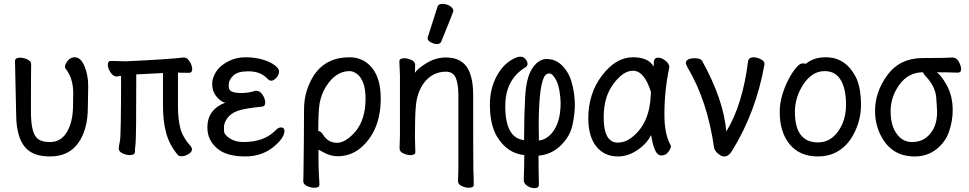

<svg xmlns="http://www.w3.org/2000/svg" viewBox="-20 -790 5040 999"><path d="M240 24Q173 24 134 -3Q64 -51 64 -198L58 -474Q60 -490 85 -490Q102 -490 122 -481Q142 -472 142 -456Q141 -401 141 -210Q141 -151 150 -115.5Q159 -80 179.5 -65.5Q200 -51 240 -51Q298 -51 329 -104.5Q360 -158 360 -242L361 -306Q361 -385 319 -436L318 -443Q318 -456 332.5 -474Q347 -492 369 -492Q400 -492 419.5 -446Q439 -400 439 -342L437 -230Q437 -117 387.5 -46.5Q338 24 240 24Z M925 23Q911 23 905 16Q861 -37 844.5 -98Q828 -159 828 -241V-410L689 -403Q689 -74 685.5 -45Q682 -16 682 0.5Q682 17 655 17Q638 17 618 8Q598 -1 598 -17Q598 -30 604 -56Q610 -82 610 -395L586 -392Q569 -392 555 -413.5Q541 -435 541 -454Q541 -473 558 -473L635 -471Q853 -481 937 -491Q954 -491 967 -469.5Q980 -448 980 -431Q980 -411 963 -411L906 -412V-231Q906 -175 917.5 -126Q929 -77 974 -27Q979 -19 979 -14Q979 1 960.5 12Q942 23 925 23ZM974 -27Q973 -28 972 -30Q974 -30 974 -27Z M1256 24Q1161 24 1112 -16Q1059 -60 1059 -127Q1059 -220 1152 -256Q1131 -259 1107.5 -286.5Q1084 -314 1084 -353Q1084 -384 1103.5 -415.5Q1123 -447 1165 -469.5Q1207 -492 1257 -492Q1306 -492 1346.5 -480Q1387 -468 1409.5 -450.5Q1432 -433 1432 -419Q1432 -399 1417 -384.5Q1402 -370 1393 -370Q1383 -370 1377 -375.5Q1371 -381 1366 -386Q1332 -419 1271 -419Q1216 -419 1193 -396Q1170 -373 1170 -350Q1170 -348 1170.5 -335Q1171 -322 1185.5 -314Q1200 -306 1237 -306Q1273 -306 1310 -318Q1333 -318 1346.5 -296.5Q1360 -275 1360 -257Q1360 -236 1342 -235Q1251 -226 1216 -213Q1181 -200 1163 -175.5Q1145 -151 1145 -125Q1145 -122 1146 -105.5Q1147 -89 1175.5 -70Q1204 -51 1247 -51Q1353 -51 1412 -110Q1427 -127 1442 -127Q1460 -127 1460 -109Q1460 -76 1414 -35Q1350 24 1256 24Z M1615 187Q1598 187 1578 178Q1558 169 1558 153Q1558 141 1559 115Q1560 89 1561 -53.5Q1562 -196 1562 -223Q1562 -320 1617 -404Q1680 -492 1798 -492Q1871 -492 1916 -436.5Q1961 -381 1961 -278Q1961 -108 1854 -18Q1802 23 1737 23Q1703 23 1670 6L1637 -11Q1637 96 1639.5 125Q1642 154 1642 171Q1642 187 1615 187ZM1734 -47Q1778 -47 1829 -105Q1882 -169 1882 -276Q1882 -328 1869.5 -359.5Q1857 -391 1837.5 -405.5Q1818 -420 1798 -420Q1728 -420 1677 -341Q1653 -303 1643 -253Q1636 -210 1636 -109H1633Q1649 -109 1661 -89Q1687 -47 1734 -47Z M2419 187Q2402 187 2382.5 178Q2363 169 2363 153Q2364 145 2364 125.5Q2364 106 2365 86V-293Q2365 -352 2351.5 -384.5Q2338 -417 2300 -417Q2234 -417 2190 -364Q2148 -311 2143 -229Q2139 -184 2139 -79Q2139 -56 2141 2Q2141 17 2115 17Q2098 17 2078.5 8Q2059 -1 2059 -17Q2059 -44 2061 -88V-395Q2058 -458 2058 -471Q2058 -487 2084 -487Q2101 -487 2120.5 -478Q2140 -469 2140 -453L2139 -411Q2151 -432 2199 -461.5Q2247 -491 2300 -491Q2387 -491 2419 -424Q2442 -375 2442 -297Q2442 71 2443 92Q2445 137 2445 172Q2445 187 2419 187ZM2254 -561Q2238 -561 2221.5 -570Q2205 -579 2205 -590Q2205 -598 2207 -600L2256 -754Q2260 -770 2283 -770Q2302 -770 2320.5 -759Q2339 -748 2339 -732Q2339 -728 2276 -574Q2271 -561 2254 -561Z M2762 189Q2742 189 2724 177.5Q2706 166 2705 148Q2708 61 2708 17Q2618 8 2565 -81Q2529 -143 2529 -245Q2529 -331 2566 -397Q2605 -468 2670 -492Q2679 -495 2688 -495Q2708 -495 2719 -476Q2725 -467 2725 -458Q2725 -446 2713 -439Q2609 -376 2609 -238Q2609 -71 2707 -61V-87Q2707 -185 2712.5 -286Q2718 -387 2750 -435Q2782 -483 2825 -483Q2889 -483 2931 -416Q2957 -375 2967 -302Q2971 -273 2971 -243Q2971 -200 2959 -141Q2947 -82 2898.5 -34Q2850 14 2782 20Q2782 95 2784 170Q2784 189 2762 189ZM2784 -59Q2820 -62 2851 -97Q2897 -151 2897 -254Q2897 -281 2890.5 -319.5Q2884 -358 2868 -383Q2852 -408 2839 -408Q2817 -408 2807 -380Q2783 -318 2783 -135Z M3195 24Q3124 24 3082.5 -28Q3041 -80 3041 -175Q3041 -304 3113 -398Q3185 -492 3273 -492Q3355 -492 3381 -443Q3381 -445 3382 -467.5Q3383 -490 3405 -490Q3422 -490 3441.5 -475Q3461 -460 3463 -442Q3437 -322 3437 -193Q3437 -93 3468 -37L3471 -30Q3471 -17 3457 1Q3443 19 3422 19Q3402 19 3390.5 -4.5Q3379 -28 3373.5 -57.5Q3368 -87 3367 -87Q3348 -45 3298.5 -10.5Q3249 24 3195 24ZM3194 -48Q3234 -48 3270 -77Q3361 -150 3366 -296Q3366 -304 3367 -311Q3333 -422 3273 -422Q3223 -422 3172 -354Q3121 -286 3121 -180Q3121 -48 3194 -48Z M3749 24Q3736 24 3725 16Q3703 2 3696 -18Q3661 -265 3558 -438L3548 -460Q3548 -487 3595 -487Q3629 -487 3636 -468Q3745 -270 3759 -106Q3844 -243 3873 -476Q3879 -492 3901 -492Q3918 -492 3938 -482Q3958 -472 3958 -457Q3914 -206 3787 -2Q3771 24 3749 24Z M4236 24Q4141 24 4089 -39Q4037 -102 4037 -207Q4037 -252 4050 -295.5Q4063 -339 4082 -375.5Q4101 -412 4121 -436Q4141 -460 4155 -460Q4172 -460 4173 -458Q4213 -492 4277 -492Q4386 -492 4439 -376Q4460 -322 4460 -245Q4460 -148 4405 -64Q4342 24 4236 24ZM4236 -49Q4318 -49 4362 -143Q4382 -188 4382 -245Q4382 -327 4354.5 -373.5Q4327 -420 4271 -420Q4206 -420 4161 -352.5Q4116 -285 4116 -208Q4116 -49 4236 -49Z M4739 24Q4618 24 4563 -85Q4533 -143 4533 -213Q4533 -313 4598 -400.5Q4663 -488 4781.5 -488Q4900 -488 4935 -491Q4957 -491 4969 -468.5Q4981 -446 4981 -430Q4981 -412 4962 -412Q4914 -414 4854 -414Q4878 -397 4904 -350Q4937 -294 4937 -216Q4937 -161 4918 -105.5Q4899 -50 4851.5 -13Q4804 24 4739 24ZM4800 -75Q4856 -119 4856 -209Q4856 -221 4851.5 -281Q4847 -341 4795 -395Q4783 -408 4783 -414Q4705 -414 4658 -347Q4614 -285 4614 -211Q4614 -132 4650 -88Q4680 -51 4725 -51Q4770 -51 4800 -75Z"/></svg>

Font: LXGW WenKai Mono TC
Style: Bold
Weight: 700
Designer: LXGW / Fontworks Inc.
Foundry: LXGW / Fontworks Inc.
Version: Version 1.330